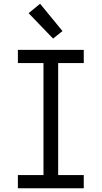

<svg xmlns="http://www.w3.org/2000/svg" viewBox="-20 -1000 540 1020"><path d="M75 0V-70H211V-665H75V-735H425V-665H289V-70H425V0ZM262 -795 132 -930 193 -980 312 -835Z"/></svg>

Font: Iosevka NFM
Style: Regular
Weight: 400
Monospace: yes
Designer: Belleve Invis
Foundry: Belleve Invis
Version: Version 29.0.4; ttfautohint (v1.8.4);Nerd Fonts 3.3.0